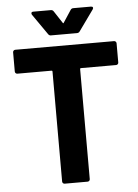

<svg xmlns="http://www.w3.org/2000/svg" viewBox="-59 -930 703 976"><g transform="rotate(-5 292.5 -442.5)"><path d="M556 -688V-590Q556 -585 552.5 -581.5Q549 -578 544 -578H365Q360 -578 360 -573V-12Q360 -7 356.5 -3.5Q353 0 348 0H231Q226 0 222.5 -3.5Q219 -7 219 -12V-573Q219 -578 214 -578H40Q35 -578 31.5 -581.5Q28 -585 28 -590V-688Q28 -693 31.5 -696.5Q35 -700 40 -700H544Q549 -700 552.5 -696.5Q556 -693 556 -688ZM138 -877Q138 -885 148 -885H238Q247 -885 252 -877L292 -816Q295 -810 298 -816L338 -877Q343 -885 352 -885H442Q450 -885 452 -880.5Q454 -876 450 -870L374 -764Q369 -757 360 -757H227Q218 -757 213 -765L140 -870Q138 -873 138 -877Z"/></g></svg>

Font: UMi
Style: Bold
Weight: 700
Designer: Peter Middis
Foundry: We Are UMi
Version: Version 1.0